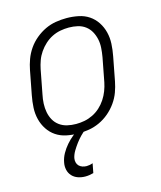

<svg xmlns="http://www.w3.org/2000/svg" viewBox="-114 -625 778 929"><g transform="rotate(-15 275.0 -160.0)"><path d="M219 12Q189 12 160 6Q131 0 108 -15.5Q85 -31 69.5 -54.5Q54 -78 47 -106Q40 -134 41.5 -164Q43 -194 49 -225L72 -345Q77 -371 86.5 -397Q96 -423 112.5 -447Q129 -471 152 -490Q175 -509 200.5 -521Q226 -533 253 -537.5Q280 -542 307 -542Q337 -542 366.5 -536Q396 -530 419 -514.5Q442 -499 457.5 -475.5Q473 -452 480 -424Q487 -396 485.5 -366Q484 -336 478 -305L455 -185Q450 -159 440.5 -133Q431 -107 414 -83Q397 -59 374.5 -40Q352 -21 326 -9Q300 3 273 7.5Q246 12 219 12ZM221 -35Q242 -35 263 -39Q284 -43 304.5 -53Q325 -63 342 -78.5Q359 -94 371.5 -113Q384 -132 392 -153Q400 -174 404 -194L427 -314Q431 -337 432.5 -359.5Q434 -382 429.5 -403Q425 -424 415 -442Q405 -460 388.5 -472.5Q372 -485 350.5 -490Q329 -495 306 -495Q285 -495 263.5 -491Q242 -487 222 -477Q202 -467 185 -451.5Q168 -436 155 -417Q142 -398 134.5 -377Q127 -356 123 -336L100 -216Q95 -193 94 -170.5Q93 -148 97 -127Q101 -106 111 -88Q121 -70 138 -57.5Q155 -45 176.5 -40Q198 -35 221 -35ZM198 222Q179 222 161.5 216Q144 210 132 197Q120 184 116 166Q112 148 116 129Q120 107 131.5 86.5Q143 66 158.5 48Q174 30 192.5 15Q211 0 231 -12H261L259 0Q243 12 229.5 26Q216 40 204.5 55.5Q193 71 183 87.5Q173 104 169 122Q167 133 169.5 143.5Q172 154 179 161Q186 168 196 171.5Q206 175 217 175Q224 175 232 173.5Q240 172 248 169L239 216Q228 219 218 220.5Q208 222 198 222Z"/></g></svg>

Font: Lode Dark Term
Style: Italic
Weight: 400
Italic angle: -11°
Monospace: yes
Designer: Belleve Invis
Foundry: Belleve Invis
Version: Version 29.2.0